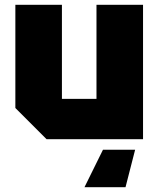

<svg xmlns="http://www.w3.org/2000/svg" viewBox="-20 -580 660 800"><path d="M576 -560V0H174L44 -130V-560H238V-168H382V-560ZM543 44 503 200H332L409 44Z"/></svg>

Font: Tektur ExtraBold
Style: Regular
Weight: 800
Designer: Adam Jagosz
Foundry: Adam Jagosz
Version: Version 1.005;gftools[0.9.30]